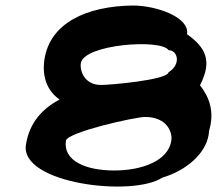

<svg xmlns="http://www.w3.org/2000/svg" viewBox="-20 -728 796 696"><path d="M74 -203C52 -62 461 -13 568 -84C654 -109 734 -174 738 -254C758 -322 740 -374 705 -419C751 -508 725 -556 658 -604C668 -666 546 -708 462 -708C294 -706 161 -645 141 -512C131 -444 155 -396 196 -367C136 -336 86 -284 74 -203ZM219 -218C224 -249 470 -304 506 -304C585 -304 606 -249 601 -218C590 -145 495 -110 394 -110C291 -110 208 -145 219 -218ZM273 -499C284 -568 566 -588 591 -546C625 -546 637 -494 591 -466C587 -438 378 -420 347 -420C285 -420 269 -472 273 -499Z"/></svg>

Font: Ampere
Style: SCExtIta
Weight: 400
Version: Version 1